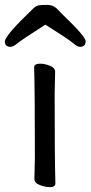

<svg xmlns="http://www.w3.org/2000/svg" viewBox="-52 -751 371 787"><path d="M152 16Q133 16 111 7.5Q89 -1 89 -17L91 -105Q91 -368 88 -475Q88 -490 112 -490Q131 -490 152.5 -481.5Q174 -473 174 -457L172 -368Q172 -105 175 1Q175 16 152 16ZM275 -559Q265 -559 246.5 -575Q228 -591 134 -650Q37 -588 19.5 -573.5Q2 -559 -8 -559Q-32 -559 -32 -581Q-32 -605 83 -715Q95 -727 106.5 -729Q118 -731 141 -731Q165 -731 180 -716.5Q195 -702 210 -686Q299 -601 299 -582Q299 -559 275 -559Z"/></svg>

Font: ToneOZ-Pinyin-WenKai-Medium
Style: Medium
Weight: 700
Designer: Fontworks Inc.
Foundry: ToneOZ
Version: Version 0.240331